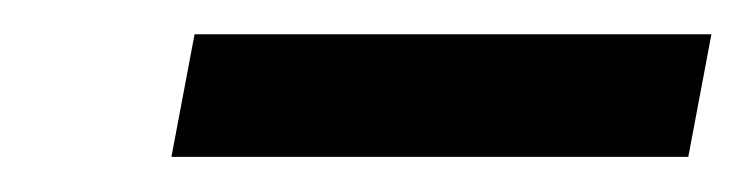

<svg xmlns="http://www.w3.org/2000/svg" viewBox="-20 -738 435 112"><path d="M80 -646.5H381.5L395 -718H93.5Z"/></svg>

Font: Anybody Condensed Black
Style: Italic
Weight: 900
Width: 3
Italic angle: -10°
Version: Version 1.113;gftools[0.9.25]